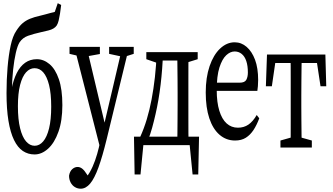

<svg xmlns="http://www.w3.org/2000/svg" viewBox="-20 -857 2040 1177"><path d="M191.9 89.8Q151.9 89.8 120.1 68.6Q88.4 47.4 65.9 1.2Q43.5 -44.9 31.7 -116.7Q20 -188.5 20 -286.6Q20 -369.1 26.4 -444.1Q32.7 -519 45.4 -577.9Q58.1 -636.7 80.1 -668.5Q99.1 -698.2 118.7 -714.8Q138.2 -731.4 163.6 -741.9Q189 -752.4 226.1 -760.7Q241.2 -764.2 256.1 -768.3Q271 -772.5 286.4 -776.6Q301.8 -780.8 315.9 -784.2L334 -837.4L355 -826.7Q351.6 -797.4 347.9 -773.7Q344.2 -750 339.6 -731.2Q335 -712.4 327.6 -700.7Q320.3 -689.9 307.6 -682.4Q294.9 -674.8 277.1 -670.4Q259.3 -666 233.4 -660.2Q185.1 -649.4 152.1 -637.7Q119.1 -626 100.1 -597.7Q87.4 -577.6 77.1 -533.4Q66.9 -489.3 60.5 -430.4Q54.2 -371.6 52.7 -305.7L49.8 -306.6Q61.5 -366.7 82.5 -408.7Q103.5 -450.7 134.3 -472.4Q165 -494.1 206.1 -494.1Q247.6 -494.1 283.4 -464.1Q319.3 -434.1 340.8 -371.6Q362.3 -309.1 362.3 -212.4Q362.3 -116.7 338.1 -48.8Q314 19 274.9 54.4Q235.8 89.8 191.9 89.8ZM293.9 -203.1Q293.9 -283.2 280.8 -335.7Q267.6 -388.2 245.1 -413.6Q222.7 -439 191.9 -439Q162.6 -439 139.6 -413.6Q116.7 -388.2 103.3 -336.7Q89.8 -285.2 89.8 -206.1Q89.8 -124.5 103.3 -70.6Q116.7 -16.6 139.9 10Q163.1 36.6 192.4 36.6Q221.7 36.6 244.6 10Q267.6 -16.6 280.8 -70.1Q293.9 -123.5 293.9 -203.1Z M474.6 299.8Q455.6 299.8 439 289.8Q422.4 279.8 412.8 261.2Q403.3 242.7 403.3 220.2Q407.7 193.4 422.9 179.9Q438 166.5 455.6 166.5Q470.7 166.5 484.1 177Q497.6 187.5 513.2 212.4L537.1 251L506.3 278.3L485.8 251Q511.7 231 530.3 198.7Q548.8 166.5 562.7 127Q576.7 87.4 586.4 45.9L598.1 -9.8L600.6 -18.6L670.9 -316.9L730 -569.8H771.5L633.8 -3.4Q607.9 102.5 583.5 169.7Q559.1 236.8 532.7 268.3Q506.3 299.8 474.6 299.8ZM597.2 63.5 435.5 -569.8H510.7L625.5 -86.4L631.3 -62.5ZM406.2 -526.9V-569.8H592.3V-525.9L500.5 -509.3H481.4ZM648.9 -526.9V-569.8H799.8V-526.9L744.6 -509.3H730Z M1175.3 32.7H825.2L863.8 -19L841.3 212.4H805.2L801.3 -19H1200.2L1195.3 212.4H1160.6L1137.7 -19ZM1066.4 32.7Q1067.4 5.4 1067.6 -39.3Q1067.9 -84 1068.4 -132.3Q1068.8 -180.7 1068.8 -219.2V-285.6Q1068.8 -324.2 1068.4 -372.6Q1067.9 -420.9 1067.4 -465.8Q1066.9 -510.7 1066.4 -537.6H1136.2Q1135.3 -510.7 1135 -465.8Q1134.8 -420.9 1134.8 -372.6Q1134.8 -324.2 1134.8 -285.6V-219.2Q1134.8 -180.7 1134.8 -132.3Q1134.8 -84 1135 -39.6Q1135.3 4.9 1136.2 32.7ZM877 -494.1V-537.6H958V-470.2H946.3ZM1102.1 -470.2V-537.6H1191.9V-494.1L1114.7 -470.2ZM839.4 -17.6Q862.8 -69.3 879.9 -126.2Q897 -183.1 909.2 -247.3Q921.4 -311.5 929.7 -384.5Q938 -457.5 940.4 -537.6H979.5Q976.1 -434.1 964.6 -338.4Q953.1 -242.7 933.6 -157.7Q923.8 -114.3 912.6 -73.5Q901.4 -32.7 886.2 4.9V22.5ZM958 -485.8V-537.6H1100.6V-485.8Z M1420.9 4.4Q1366.7 4.4 1325.9 -30.8Q1285.2 -65.9 1263.2 -131.6Q1241.2 -197.3 1241.2 -290Q1241.2 -382.3 1264.9 -451.7Q1288.6 -521 1329.3 -559.3Q1370.1 -597.7 1418.5 -597.7Q1459.5 -597.7 1491.9 -569.6Q1524.4 -541.5 1543.5 -490.7Q1562.5 -439.9 1562.5 -366.7Q1562.5 -346.7 1561 -329.1Q1559.6 -311.5 1557.6 -299.8H1271V-350.1H1448.7Q1480.5 -350.1 1490 -367.9Q1499.5 -385.7 1499.5 -412.6Q1499.5 -454.1 1489.7 -482.9Q1480 -511.7 1461.4 -526.6Q1442.9 -541.5 1418.5 -541.5Q1391.6 -541.5 1366.7 -518.3Q1341.8 -495.1 1325.2 -443.4Q1308.6 -391.6 1308.6 -304.2Q1308.6 -230 1324.5 -178.2Q1340.3 -126.5 1369.4 -100.3Q1398.4 -74.2 1438.5 -74.2Q1475.1 -74.2 1502.7 -93Q1530.3 -111.8 1553.7 -151.9L1569.3 -131.8Q1554.2 -90.8 1534.2 -60.3Q1514.2 -29.8 1487.1 -12.7Q1460 4.4 1420.9 4.4Z M1609.9 -328.1 1616.7 -522.5H1974.6L1980 -328.1H1944.8L1915.5 -522.5L1955.1 -470.7H1635.7L1674.8 -522.5L1646.5 -328.1ZM1699.2 47.4V4.4L1785.6 -20H1804.2L1891.6 4.4V47.4ZM1760.7 47.4Q1761.7 20 1762 -24.7Q1762.2 -69.3 1762.2 -117.7Q1762.2 -166 1762.2 -204.1V-271Q1762.2 -309.6 1762.2 -357.7Q1762.2 -405.8 1762 -450.7Q1761.7 -495.6 1760.7 -522.5H1830.1Q1829.1 -495.6 1828.6 -450.7Q1828.1 -405.8 1827.6 -357.4Q1827.1 -309.1 1827.1 -271V-204.1Q1827.1 -165.5 1827.6 -117.4Q1828.1 -69.3 1828.6 -24.7Q1829.1 20 1830.1 47.4Z"/></svg>

Font: Scarab Serif
Style: Regular
Weight: 400
Designer: John Roberts
Foundry: Scarab
Version: 1.0